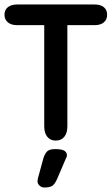

<svg xmlns="http://www.w3.org/2000/svg" viewBox="-22 -616 497 855"><path d="M175 -504V-53Q175 -24 188.5 -7Q202 10 226 10Q251 10 264.5 -7Q278 -24 278 -53V-504H399Q426 -504 440.5 -516.5Q455 -529 455 -550Q455 -572 440.5 -584Q426 -596 399 -596H54Q28 -596 13 -584Q-2 -572 -2 -550Q-2 -529 13 -516.5Q28 -504 54 -504ZM172 86 148 174Q147 178 146 183Q145 188 145 191Q145 202 154 210.5Q163 219 174 219Q199 219 210 212Q221 205 231 184L270 93Q276 83 276 75Q276 63 265 55.5Q254 48 223 48Q201 48 190.5 56Q180 64 172 86Z"/></svg>

Font: Beiruti SemiBold
Style: Regular
Weight: 600
Designer: Arlette Boutros
Foundry: Boutros
Version: Version 1.41